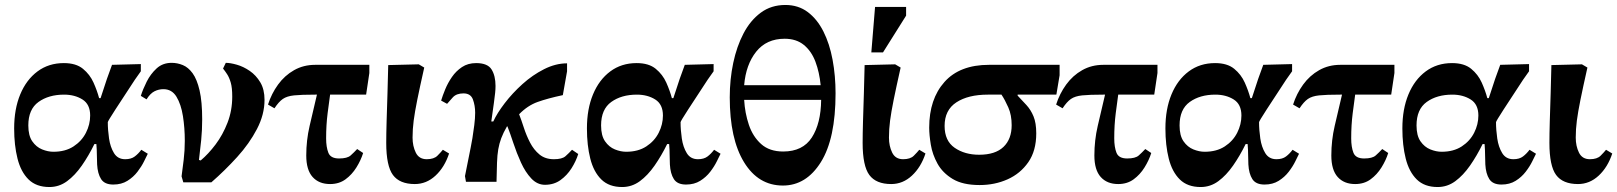

<svg xmlns="http://www.w3.org/2000/svg" viewBox="-20 -732 6511 773"><path d="M179 21Q126 21 95 -9.5Q64 -40 50.5 -93.5Q37 -147 37 -215Q37 -293 61.5 -352Q86 -411 131 -444.5Q176 -478 237 -478Q286 -478 314 -455Q342 -432 356.5 -399.5Q371 -367 379 -337H385Q400 -384 410.5 -414.5Q421 -445 431 -471L547 -474V-445L523 -411Q475 -338 444.5 -291Q414 -244 414 -240Q414 -209 419 -174.5Q424 -140 439 -115.5Q454 -91 484 -91Q508 -91 522.5 -102Q537 -113 549 -129L575 -113Q570 -103 560 -82.5Q550 -62 533.5 -40.5Q517 -19 493 -4Q469 11 436 11Q401 11 387 -11Q373 -33 371 -70Q370 -88 370 -108Q370 -128 368 -152H360Q337 -105 309.5 -65.5Q282 -26 250 -2.5Q218 21 179 21ZM195 -121Q243 -121 276 -142.5Q309 -164 326 -197.5Q343 -231 343 -267Q343 -312 312 -331.5Q281 -351 238 -351Q176 -351 135 -321.5Q94 -292 94 -227Q94 -186 110 -163Q126 -140 149.5 -130.5Q173 -121 195 -121Z M831 2H718L711 -22Q715 -51 719.5 -88.5Q724 -126 724 -165Q724 -217 716.5 -264.5Q709 -312 690.5 -342.5Q672 -373 638 -373Q619 -373 602 -364.5Q585 -356 570 -332L547 -346Q555 -372 570.5 -403Q586 -434 610.5 -456.5Q635 -479 671 -479Q694 -479 716 -470Q738 -461 755.5 -437Q773 -413 783.5 -368Q794 -323 794 -251Q794 -208 790 -168Q786 -128 781 -88L788 -86Q819 -112 848 -150.5Q877 -189 896 -238Q915 -287 915 -343Q915 -379 909 -399.5Q903 -420 894.5 -433Q886 -446 878 -456L889 -479Q907 -479 933.5 -471.5Q960 -464 985.5 -446.5Q1011 -429 1028 -400.5Q1045 -372 1045 -330Q1045 -271 1014.5 -212.5Q984 -154 935 -100Q886 -46 831 2Z M1309 9Q1264 9 1238.5 -19.5Q1213 -48 1213 -106Q1213 -167 1226.5 -225Q1240 -283 1256 -351H1248Q1193 -351 1164 -348Q1135 -345 1118.5 -333.5Q1102 -322 1085 -296L1059 -311Q1073 -355 1099.5 -391.5Q1126 -428 1164 -449.5Q1202 -471 1249 -471H1467V-438L1454 -351H1309Q1305 -323 1299 -276Q1293 -229 1293 -175Q1293 -140 1302 -117Q1311 -94 1345 -94Q1378 -94 1391.5 -106Q1405 -118 1418 -132L1442 -116Q1433 -87 1415 -58Q1397 -29 1371 -10Q1345 9 1309 9Z M1650 9Q1589 9 1562 -27.5Q1535 -64 1535 -157Q1535 -192 1536.5 -244Q1538 -296 1540 -355.5Q1542 -415 1543 -470L1666 -473L1688 -460Q1670 -380 1660 -330.5Q1650 -281 1645.5 -246.5Q1641 -212 1641 -178Q1641 -144 1654 -117.5Q1667 -91 1698 -91Q1727 -91 1741 -105Q1755 -119 1763 -129L1788 -114Q1770 -59 1733.5 -25Q1697 9 1650 9Z M1979 0H1856L1852 -23L1875 -138Q1878 -151 1882 -176Q1886 -201 1889.5 -228.5Q1893 -256 1893 -278Q1893 -307 1884 -331.5Q1875 -356 1846 -356Q1818 -356 1803.5 -340.5Q1789 -325 1780 -314L1756 -327Q1762 -347 1772.5 -372.5Q1783 -398 1799.5 -422Q1816 -446 1840 -462Q1864 -478 1897 -478Q1943 -478 1959 -452.5Q1975 -427 1975 -386Q1975 -373 1973.5 -358.5Q1972 -344 1968.5 -318Q1965 -292 1958 -243H1966Q1981 -276 2012 -316.5Q2043 -357 2083.5 -393.5Q2124 -430 2170.5 -453.5Q2217 -477 2263 -477V-445L2246 -349Q2185 -336 2144.5 -321.5Q2104 -307 2070 -272Q2079 -249 2089 -218Q2099 -187 2114 -158Q2129 -129 2152 -110Q2175 -91 2210 -91Q2243 -91 2256.5 -103Q2270 -115 2283 -129L2308 -112Q2299 -83 2281 -54.5Q2263 -26 2236.5 -7Q2210 12 2174 12Q2143 12 2119 -13.5Q2095 -39 2077.5 -77.5Q2060 -116 2047 -155.5Q2034 -195 2023 -223H2021Q2006 -197 1998 -175.5Q1990 -154 1986 -131Q1982 -108 1981 -77Q1980 -46 1979 0Z M2485 21Q2432 21 2401 -9.5Q2370 -40 2356.5 -93.5Q2343 -147 2343 -215Q2343 -293 2367.5 -352Q2392 -411 2437 -444.5Q2482 -478 2543 -478Q2592 -478 2620 -455Q2648 -432 2662.5 -399.5Q2677 -367 2685 -337H2691Q2706 -384 2716.5 -414.5Q2727 -445 2737 -471L2853 -474V-445L2829 -411Q2781 -338 2750.5 -291Q2720 -244 2720 -240Q2720 -209 2725 -174.5Q2730 -140 2745 -115.5Q2760 -91 2790 -91Q2814 -91 2828.5 -102Q2843 -113 2855 -129L2881 -113Q2876 -103 2866 -82.5Q2856 -62 2839.5 -40.5Q2823 -19 2799 -4Q2775 11 2742 11Q2707 11 2693 -11Q2679 -33 2677 -70Q2676 -88 2676 -108Q2676 -128 2674 -152H2666Q2643 -105 2615.5 -65.5Q2588 -26 2556 -2.5Q2524 21 2485 21ZM2501 -121Q2549 -121 2582 -142.5Q2615 -164 2632 -197.5Q2649 -231 2649 -267Q2649 -312 2618 -331.5Q2587 -351 2544 -351Q2482 -351 2441 -321.5Q2400 -292 2400 -227Q2400 -186 2416 -163Q2432 -140 2455.5 -130.5Q2479 -121 2501 -121Z M3132 15Q3033 15 2975.5 -79Q2918 -173 2918 -340Q2918 -412 2932 -478.5Q2946 -545 2973.5 -597.5Q3001 -650 3043 -681Q3085 -712 3142 -712Q3194 -712 3232 -683.5Q3270 -655 3295 -605.5Q3320 -556 3332 -491.5Q3344 -427 3344 -356Q3344 -174 3285 -79.5Q3226 15 3132 15ZM3133 -122Q3212 -122 3248.5 -178.5Q3285 -235 3286 -330H2976Q2979 -277 2995 -229.5Q3011 -182 3044.5 -152Q3078 -122 3133 -122ZM2976 -389H3284Q3279 -441 3263 -483.5Q3247 -526 3216.5 -551Q3186 -576 3139 -576Q3066 -576 3024.5 -524Q2983 -472 2976 -389Z M3568 9Q3507 9 3480 -27.5Q3453 -64 3453 -157Q3453 -192 3454.5 -244Q3456 -296 3458 -355.5Q3460 -415 3461 -470L3584 -473L3606 -460Q3588 -380 3578 -330.5Q3568 -281 3563.5 -246.5Q3559 -212 3559 -178Q3559 -144 3572 -117.5Q3585 -91 3616 -91Q3645 -91 3659 -105Q3673 -119 3681 -129L3706 -114Q3688 -59 3651.5 -25Q3615 9 3568 9ZM3535 -521H3488L3503 -704H3628V-669Z M3924 13Q3856 13 3815.5 -11.5Q3775 -36 3754.5 -73Q3734 -110 3727.5 -149.5Q3721 -189 3721 -218Q3721 -333 3782.5 -402Q3844 -471 3962 -471H4246V-429L4233 -351H4077V-347Q4095 -328 4112.5 -309Q4130 -290 4141 -263.5Q4152 -237 4152 -195Q4152 -125 4120 -79Q4088 -33 4036.5 -10Q3985 13 3924 13ZM4012 -351H3957Q3878 -351 3830.5 -320Q3783 -289 3783 -225Q3783 -165 3823.5 -137Q3864 -109 3922 -109Q3987 -109 4020 -140.5Q4053 -172 4053 -228Q4053 -269 4039.5 -299.5Q4026 -330 4012 -351Z M4482 9Q4437 9 4411.5 -19.5Q4386 -48 4386 -106Q4386 -167 4399.5 -225Q4413 -283 4429 -351H4421Q4366 -351 4337 -348Q4308 -345 4291.5 -333.5Q4275 -322 4258 -296L4232 -311Q4246 -355 4272.5 -391.5Q4299 -428 4337 -449.5Q4375 -471 4422 -471H4640V-438L4627 -351H4482Q4478 -323 4472 -276Q4466 -229 4466 -175Q4466 -140 4475 -117Q4484 -94 4518 -94Q4551 -94 4564.5 -106Q4578 -118 4591 -132L4615 -116Q4606 -87 4588 -58Q4570 -29 4544 -10Q4518 9 4482 9Z M4814 21Q4761 21 4730 -9.5Q4699 -40 4685.5 -93.5Q4672 -147 4672 -215Q4672 -293 4696.5 -352Q4721 -411 4766 -444.5Q4811 -478 4872 -478Q4921 -478 4949 -455Q4977 -432 4991.5 -399.5Q5006 -367 5014 -337H5020Q5035 -384 5045.5 -414.5Q5056 -445 5066 -471L5182 -474V-445L5158 -411Q5110 -338 5079.5 -291Q5049 -244 5049 -240Q5049 -209 5054 -174.5Q5059 -140 5074 -115.5Q5089 -91 5119 -91Q5143 -91 5157.5 -102Q5172 -113 5184 -129L5210 -113Q5205 -103 5195 -82.5Q5185 -62 5168.5 -40.5Q5152 -19 5128 -4Q5104 11 5071 11Q5036 11 5022 -11Q5008 -33 5006 -70Q5005 -88 5005 -108Q5005 -128 5003 -152H4995Q4972 -105 4944.5 -65.5Q4917 -26 4885 -2.5Q4853 21 4814 21ZM4830 -121Q4878 -121 4911 -142.5Q4944 -164 4961 -197.5Q4978 -231 4978 -267Q4978 -312 4947 -331.5Q4916 -351 4873 -351Q4811 -351 4770 -321.5Q4729 -292 4729 -227Q4729 -186 4745 -163Q4761 -140 4784.5 -130.5Q4808 -121 4830 -121Z M5436 9Q5391 9 5365.5 -19.5Q5340 -48 5340 -106Q5340 -167 5353.5 -225Q5367 -283 5383 -351H5375Q5320 -351 5291 -348Q5262 -345 5245.5 -333.5Q5229 -322 5212 -296L5186 -311Q5200 -355 5226.5 -391.5Q5253 -428 5291 -449.5Q5329 -471 5376 -471H5594V-438L5581 -351H5436Q5432 -323 5426 -276Q5420 -229 5420 -175Q5420 -140 5429 -117Q5438 -94 5472 -94Q5505 -94 5518.5 -106Q5532 -118 5545 -132L5569 -116Q5560 -87 5542 -58Q5524 -29 5498 -10Q5472 9 5436 9Z M5768 21Q5715 21 5684 -9.5Q5653 -40 5639.5 -93.5Q5626 -147 5626 -215Q5626 -293 5650.5 -352Q5675 -411 5720 -444.5Q5765 -478 5826 -478Q5875 -478 5903 -455Q5931 -432 5945.5 -399.5Q5960 -367 5968 -337H5974Q5989 -384 5999.5 -414.5Q6010 -445 6020 -471L6136 -474V-445L6112 -411Q6064 -338 6033.5 -291Q6003 -244 6003 -240Q6003 -209 6008 -174.5Q6013 -140 6028 -115.5Q6043 -91 6073 -91Q6097 -91 6111.5 -102Q6126 -113 6138 -129L6164 -113Q6159 -103 6149 -82.5Q6139 -62 6122.5 -40.5Q6106 -19 6082 -4Q6058 11 6025 11Q5990 11 5976 -11Q5962 -33 5960 -70Q5959 -88 5959 -108Q5959 -128 5957 -152H5949Q5926 -105 5898.5 -65.5Q5871 -26 5839 -2.5Q5807 21 5768 21ZM5784 -121Q5832 -121 5865 -142.5Q5898 -164 5915 -197.5Q5932 -231 5932 -267Q5932 -312 5901 -331.5Q5870 -351 5827 -351Q5765 -351 5724 -321.5Q5683 -292 5683 -227Q5683 -186 5699 -163Q5715 -140 5738.5 -130.5Q5762 -121 5784 -121Z M6333 9Q6272 9 6245 -27.5Q6218 -64 6218 -157Q6218 -192 6219.5 -244Q6221 -296 6223 -355.5Q6225 -415 6226 -470L6349 -473L6371 -460Q6353 -380 6343 -330.5Q6333 -281 6328.5 -246.5Q6324 -212 6324 -178Q6324 -144 6337 -117.5Q6350 -91 6381 -91Q6410 -91 6424 -105Q6438 -119 6446 -129L6471 -114Q6453 -59 6416.5 -25Q6380 9 6333 9Z"/></svg>

Font: STIX Two Text
Style: Bold
Weight: 700
Designer: Ross Mills, John Hudson & Paul Hanslow, Tiro Typeworks Ltd; with prior portions MicroPress Inc., and Coen Hoffman.
Foundry: Tiro Typeworks Ltd
Version: Version 2.13 b171